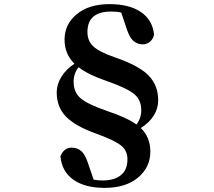

<svg xmlns="http://www.w3.org/2000/svg" viewBox="-20 -788 1040 931"><path d="M499 -250Q595 -218 642 -184Q665 -216 665 -253Q665 -304 630 -332.5Q595 -361 498 -395Q409 -425 361 -462Q337 -432 337 -392Q337 -340 371.5 -311Q406 -282 499 -250ZM594 -649 568 -727Q549 -732 519 -732Q404 -732 404 -633Q404 -590 432 -563.5Q460 -537 534 -511Q652 -471 699.5 -423Q747 -375 747 -302Q747 -222 663 -167Q709 -122 709 -53Q709 23 649.5 73Q590 123 487 123Q392 123 336 83.5Q280 44 273 -30Q290 -72 327 -72Q355 -72 374 -55.5Q393 -39 407 4L434 83Q451 87 478 87Q535 87 566.5 61Q598 35 598 -16Q598 -57 567.5 -82Q537 -107 449 -139Q345 -176 300 -222.5Q255 -269 255 -340Q255 -379 278 -416Q301 -453 341 -479Q293 -526 293 -596Q293 -670 352 -719Q411 -768 511 -768Q607 -768 663.5 -729.5Q720 -691 727 -620Q723 -599 707.5 -586Q692 -573 673 -573Q646 -573 627 -589.5Q608 -606 594 -649Z"/></svg>

Font: Swei Spring CJKtc
Style: Bold
Weight: 700
Version: Version 1.021